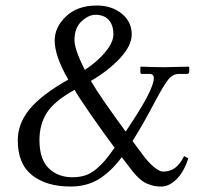

<svg xmlns="http://www.w3.org/2000/svg" viewBox="-20 -664 745 696"><path d="M250.5 -338.4Q177.2 -297.9 150.1 -255.6Q123 -213.4 123 -156.2Q123 -86.9 156.5 -54.2Q189.9 -21.5 242.2 -21.5Q268.1 -21.5 288.6 -28.1Q309.1 -34.7 327.9 -50.3Q346.7 -65.9 360.6 -82.5Q374.5 -99.1 395.5 -128.4Q354 -183.6 306.2 -252.9Q258.3 -322.3 250.5 -338.4ZM421.4 -94.2Q382.8 -42.5 338.9 -15.1Q294.9 12.2 235.4 12.2Q148.9 12.2 96.7 -28.6Q44.4 -69.3 44.4 -155.8Q44.4 -215.8 87.2 -268.1Q129.9 -320.3 227.5 -375.5Q178.2 -460.9 178.2 -517.1Q178.2 -565.4 219.5 -604.7Q260.7 -644 331.1 -644Q384.8 -644 421.1 -614.7Q457.5 -585.4 457.5 -539.1Q457.5 -499.5 416.3 -454.3Q375 -409.2 309.6 -370.6L314 -363.3Q342.3 -314.5 435.5 -187Q537.6 -337.4 537.6 -380.4Q537.6 -396 522 -396H493.7Q488.8 -396.5 488.8 -402.8V-419.9L490.2 -422.4Q543 -420.4 576.7 -420.4L664.1 -422.4L666 -419.9V-403.8Q665.5 -396 656.7 -396H628.9Q606.9 -396 591.1 -377Q575.2 -357.9 545.4 -302.2Q499.5 -214.4 460.4 -152.8L494.1 -107.4Q516.6 -76.2 537.4 -59.1Q558.1 -42 570.8 -42Q596.2 -42 614.3 -55.2Q632.3 -68.4 647.5 -98.1L662.6 -90.3Q646.5 -40 619.6 -13.9Q592.8 12.2 564.9 12.2Q550.8 12.2 540 10.3Q529.3 8.3 514.2 2.2Q499 -3.9 482.9 -18.8Q466.8 -33.7 450.2 -56.6ZM287.6 -410.6Q335.4 -442.4 363.3 -477.1Q391.1 -511.7 391.1 -539.1Q391.1 -573.2 374 -591.8Q356.9 -610.4 326.2 -610.4Q301.3 -610.4 275.6 -586.7Q250 -563 250 -519Q250 -483.9 287.6 -410.6Z"/></svg>

Font: Libertinage
Style: f
Weight: 400
Designer: OSP
Foundry: OSP
Version: Version 1.0; 2008; OFL relea